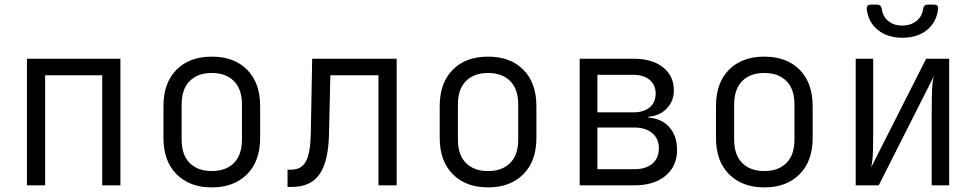

<svg xmlns="http://www.w3.org/2000/svg" viewBox="-20 -805 4240 834"><path d="M97 0V-550H503V0H424V-478H176V0Z M900 9Q804 9 747 -48Q690 -105 690 -206V-344Q690 -445 746.5 -502Q803 -559 900 -559Q997 -559 1053.5 -502Q1110 -445 1110 -344V-206Q1110 -105 1053 -48Q996 9 900 9ZM900 -62Q961 -62 996 -97Q1031 -132 1031 -199V-351Q1031 -418 996 -453Q961 -488 900 -488Q839 -488 804 -453Q769 -418 769 -351V-199Q769 -132 804 -97Q839 -62 900 -62Z M1229 7V-68H1245Q1289 -68 1308.5 -103.5Q1328 -139 1330 -222L1336 -550H1703V0H1624V-478H1415L1409 -219Q1406 -102 1367.5 -47.5Q1329 7 1248 7Z M2100 9Q2004 9 1947 -48Q1890 -105 1890 -206V-344Q1890 -445 1946.5 -502Q2003 -559 2100 -559Q2197 -559 2253.5 -502Q2310 -445 2310 -344V-206Q2310 -105 2253 -48Q2196 9 2100 9ZM2100 -62Q2161 -62 2196 -97Q2231 -132 2231 -199V-351Q2231 -418 2196 -453Q2161 -488 2100 -488Q2039 -488 2004 -453Q1969 -418 1969 -351V-199Q1969 -132 2004 -97Q2039 -62 2100 -62Z M2498 0V-550H2732Q2812 -550 2859.5 -513Q2907 -476 2907 -412Q2907 -366 2876.5 -334Q2846 -302 2797 -298V-294Q2855 -290 2888 -252Q2921 -214 2921 -154Q2921 -83 2871 -41.5Q2821 0 2736 0ZM2575 -317H2732Q2776 -317 2802 -338.5Q2828 -360 2828 -399Q2828 -436 2802 -458Q2776 -480 2732 -480H2575ZM2575 -70H2736Q2785 -70 2813.5 -94Q2842 -118 2842 -161Q2842 -202 2813.5 -226.5Q2785 -251 2736 -251H2575Z M3300 9Q3204 9 3147 -48Q3090 -105 3090 -206V-344Q3090 -445 3146.5 -502Q3203 -559 3300 -559Q3397 -559 3453.5 -502Q3510 -445 3510 -344V-206Q3510 -105 3453 -48Q3396 9 3300 9ZM3300 -62Q3361 -62 3396 -97Q3431 -132 3431 -199V-351Q3431 -418 3396 -453Q3361 -488 3300 -488Q3239 -488 3204 -453Q3169 -418 3169 -351V-199Q3169 -132 3204 -97Q3239 -62 3300 -62Z M3697 0V-550H3773V-240Q3773 -198 3772 -152.5Q3771 -107 3764 -78L4003 -550H4103V0H4027V-311Q4027 -353 4028 -399Q4029 -445 4036 -473L3797 0ZM3900 -641Q3835 -641 3793 -675Q3751 -709 3745 -766Q3744 -785 3763 -785H3791Q3806 -785 3810 -768Q3814 -734 3838 -714Q3862 -694 3899 -694Q3936 -694 3961 -714Q3986 -734 3990 -768Q3994 -785 4009 -785H4037Q4056 -785 4055 -768Q4049 -710 4007.5 -675.5Q3966 -641 3900 -641Z"/></svg>

Font: Pitagon Sans Mono Light
Style: Regular
Weight: 300
Monospace: yes
Designer: Travis Tran
Foundry: Pitagon
Version: Version 1.001; ttfautohint (v1.8.4.7-5d5b);gftools[0.9.26]